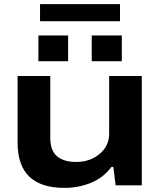

<svg xmlns="http://www.w3.org/2000/svg" viewBox="-20 -893 772 925"><path d="M172.9 -791V-873H558.1V-791ZM165 -598.1V-722.2H308.1V-598.1ZM421.9 -598.1V-722.2H566.9V-598.1ZM291 12.2Q64.9 12.2 64.9 -204.1V-526.9H222.2V-229Q222.2 -168 254.4 -140.4Q286.6 -112.8 348.1 -112.8Q413.1 -112.8 459.5 -151.1Q505.9 -189.5 505.9 -249V-526.9H663.1V0H537.1L525.9 -88.9H517.1Q477.1 -36.1 417.5 -12Q357.9 12.2 291 12.2Z"/></svg>

Font: Archivo Expanded
Style: Bold
Weight: 700
Width: 7
Designer: Hector Gatti
Foundry: Omnibus-Type
Version: Version 2.001